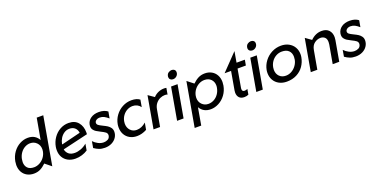

<svg xmlns="http://www.w3.org/2000/svg" viewBox="-19 -1653 5434 2756"><g transform="rotate(-20 2697.5 -274.5)"><path d="M634 -732H534L477 -411Q453 -455 412.5 -479.5Q372 -504 313 -504Q249 -504 189 -472Q129 -440 86.5 -381Q44 -322 30 -246Q25 -214 25 -192Q25 -131 50.5 -85Q76 -39 121.5 -14.5Q167 10 224 10Q280 10 323.5 -12Q367 -34 410 -76L505 1ZM126 -200Q126 -220 131 -247Q141 -297 169 -336.5Q197 -376 236.5 -397.5Q276 -419 318 -419Q376 -419 415.5 -379.5Q455 -340 455 -278Q455 -264 452 -247Q443 -198 414 -159Q385 -120 343 -97.5Q301 -75 257 -75Q191 -75 158.5 -109.5Q126 -144 126 -200Z M877 -69Q819 -69 785.5 -96.5Q752 -124 742 -171L1130 -262Q1131 -271 1131 -289Q1131 -383 1080.5 -443.5Q1030 -504 934 -504Q864 -504 803.5 -470Q743 -436 702 -376.5Q661 -317 648 -244Q644 -221 644 -194Q644 -133 670.5 -86.5Q697 -40 746 -14Q795 12 859 12Q910 12 959 -3Q1008 -18 1046 -44L1063 -142Q1019 -105 970 -87Q921 -69 877 -69ZM919 -422Q971 -422 1002.5 -393Q1034 -364 1039 -317L748 -245L746 -252Q754 -296 777.5 -335Q801 -374 837.5 -398Q874 -422 919 -422Z M1319 -69Q1276 -69 1235 -90Q1194 -111 1163 -144L1146 -45Q1183 -19 1220.5 -4.5Q1258 10 1309 10Q1367 10 1413.5 -13Q1460 -36 1486 -76Q1512 -116 1512 -163Q1512 -198 1494 -223Q1476 -248 1451 -264Q1426 -280 1386 -299Q1344 -319 1325 -333.5Q1306 -348 1306 -369Q1306 -391 1327.5 -407.5Q1349 -424 1384 -424Q1419 -424 1449.5 -408Q1480 -392 1513 -363L1531 -463Q1480 -503 1397 -503Q1322 -503 1273 -468.5Q1224 -434 1213 -376Q1211 -360 1211 -353Q1211 -321 1227.5 -298.5Q1244 -276 1266.5 -262Q1289 -248 1327 -229Q1373 -207 1395 -190Q1417 -173 1417 -146Q1417 -139 1416 -135Q1409 -98 1380 -83.5Q1351 -69 1319 -69Z M1896 -502Q1821 -502 1756.5 -467.5Q1692 -433 1649 -374Q1606 -315 1594 -245Q1590 -224 1590 -197Q1590 -137 1616 -90Q1642 -43 1689.5 -16.5Q1737 10 1799 10Q1874 10 1949 -30L1968 -135Q1900 -75 1825 -75Q1766 -75 1729 -115.5Q1692 -156 1692 -217Q1692 -234 1695 -250Q1703 -298 1730.5 -336.5Q1758 -375 1798 -396.5Q1838 -418 1883 -418Q1957 -418 2002 -358L2021 -466Q1999 -484 1966 -493Q1933 -502 1896 -502Z M2392 -501Q2348 -501 2305 -482.5Q2262 -464 2230 -429L2139 -492L2052 0H2152L2197 -254Q2206 -306 2234 -340.5Q2262 -375 2299 -391.5Q2336 -408 2374 -408Q2401 -408 2412 -400L2429 -497Q2414 -501 2392 -501Z M2598 -492H2499L2412 0H2511ZM2507 -645Q2506 -641 2506 -633Q2506 -610 2522 -595Q2538 -580 2562 -580Q2596 -580 2620 -603Q2644 -626 2644 -659Q2644 -684 2628 -698Q2612 -712 2586 -712Q2562 -712 2537.5 -696Q2513 -680 2507 -645Z M2926 10Q2989 10 3049.5 -22Q3110 -54 3153 -112.5Q3196 -171 3210 -247Q3215 -279 3215 -300Q3215 -362 3189.5 -408Q3164 -454 3119 -479Q3074 -504 3017 -504Q2961 -504 2916.5 -481.5Q2872 -459 2829 -417L2733 -492L2614 183H2714L2760 -81Q2813 10 2926 10ZM3115 -284Q3115 -264 3111 -247Q3101 -196 3073 -156.5Q3045 -117 3004.5 -95.5Q2964 -74 2920 -74Q2862 -74 2822.5 -113.5Q2783 -153 2783 -215Q2783 -230 2786 -246Q2795 -295 2824 -334Q2853 -373 2894 -395Q2935 -417 2979 -417Q3041 -417 3078 -379.5Q3115 -342 3115 -284Z M3333 -95Q3333 -47 3359.5 -18Q3386 11 3437 11Q3475 11 3502 -3L3516 -85Q3493 -74 3470 -74Q3434 -74 3434 -112Q3434 -123 3435 -128L3484 -408H3611L3626 -492H3499L3528 -659L3286 -408H3385L3336 -128Q3333 -112 3333 -95Z M3808 -492H3709L3622 0H3721ZM3717 -645Q3716 -641 3716 -633Q3716 -610 3732 -595Q3748 -580 3772 -580Q3806 -580 3830 -603Q3854 -626 3854 -659Q3854 -684 3838 -698Q3822 -712 3796 -712Q3772 -712 3747.5 -696Q3723 -680 3717 -645Z M4400 -247Q4404 -268 4404 -293Q4404 -353 4376 -401Q4348 -449 4297 -476.5Q4246 -504 4179 -504Q4104 -504 4037.5 -469.5Q3971 -435 3926.5 -375.5Q3882 -316 3869 -245Q3865 -224 3865 -199Q3865 -139 3892.5 -91Q3920 -43 3970.5 -16Q4021 11 4087 11Q4172 11 4238.5 -23Q4305 -57 4346 -116Q4387 -175 4400 -247ZM4303 -290Q4303 -266 4299 -246Q4290 -200 4261.5 -160.5Q4233 -121 4191.5 -97.5Q4150 -74 4103 -74Q4042 -74 4004.5 -112.5Q3967 -151 3967 -212Q3967 -229 3970 -247Q3978 -295 4005 -334.5Q4032 -374 4073.5 -397Q4115 -420 4163 -420Q4232 -420 4267.5 -384.5Q4303 -349 4303 -290Z M4948 -355Q4948 -421 4910.5 -462Q4873 -503 4802 -503Q4706 -503 4631 -428L4541 -492L4454 0H4554L4604 -282Q4616 -351 4659.5 -383Q4703 -415 4751 -415Q4790 -415 4816 -392Q4842 -369 4842 -319Q4842 -302 4839 -282L4789 0H4889L4944 -312Q4948 -332 4948 -355Z M5150 -69Q5107 -69 5066 -90Q5025 -111 4994 -144L4977 -45Q5014 -19 5051.5 -4.5Q5089 10 5140 10Q5198 10 5244.5 -13Q5291 -36 5317 -76Q5343 -116 5343 -163Q5343 -198 5325 -223Q5307 -248 5282 -264Q5257 -280 5217 -299Q5175 -319 5156 -333.5Q5137 -348 5137 -369Q5137 -391 5158.5 -407.5Q5180 -424 5215 -424Q5250 -424 5280.5 -408Q5311 -392 5344 -363L5362 -463Q5311 -503 5228 -503Q5153 -503 5104 -468.5Q5055 -434 5044 -376Q5042 -360 5042 -353Q5042 -321 5058.5 -298.5Q5075 -276 5097.5 -262Q5120 -248 5158 -229Q5204 -207 5226 -190Q5248 -173 5248 -146Q5248 -139 5247 -135Q5240 -98 5211 -83.5Q5182 -69 5150 -69Z"/></g></svg>

Font: Geom
Style: Italic
Weight: 400
Italic angle: -10°
Version: Version 1.102